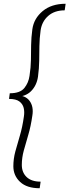

<svg xmlns="http://www.w3.org/2000/svg" viewBox="-20 -750 369 1021"><path d="M28 -224Q65 -224 83 -210.5Q101 -197 106 -176Q111 -155 107 -130Q99 -72.8 85.5 -28.1Q72 16.6 61.5 55.7Q51 94.9 51 134Q51 184 87 217.5Q123 251 191 251L196 216Q147.4 216 121.7 191.5Q96 167 96 127Q96 89 106.5 50.5Q117 12 130.4 -32.8Q143.8 -77.6 152 -135Q160 -183 137 -214Q114 -245 61 -243L62 -235Q115 -235 145 -265Q175 -295 182 -342Q188 -387 188.5 -426.5Q189 -466 189.5 -505.5Q190 -545 196 -589Q203 -636 236.5 -665.5Q270 -695 324 -695L329 -730Q254 -730 207 -691Q160 -652 152 -594Q146 -550 145.5 -510.5Q145 -471 144.5 -431.5Q144 -392 137 -347Q132 -310 109.5 -282Q87 -254 32 -254Z"/></svg>

Font: Brygada 1918
Style: Italic
Weight: 400
Italic angle: -8°
Designer: Mateusz Machalski | Borys Kosmynka | Przemek Hoffer
Foundry: NIEPODLEGLA 2018
Version: Version 3.006